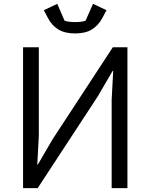

<svg xmlns="http://www.w3.org/2000/svg" viewBox="-20 -979 782 999"><path d="M229 -886 208 -926 278 -959 316 -871Q340 -864 371 -864Q403 -864 425 -871L464 -959L534 -926L513 -886Q492 -847 458.5 -826Q425 -805 371 -805Q317 -805 283 -826Q249 -847 229 -886ZM100 0V-733H182V-273L174 -123H177L254 -255L567 -733H643V0H561V-460L569 -610H566L489 -478L176 0Z"/></svg>

Font: IBM Plex Sans SC
Style: Regular
Weight: 400
Designer: Mike Abbink; Paul van der Laan; Pieter van Rosmalen; Eunyou Noh; Wujin Sim; Chorong Kim; Dohee Lee; Yejin We; Jinhee Kim
Foundry: Sandoll Inc.
Version: Version 1.000